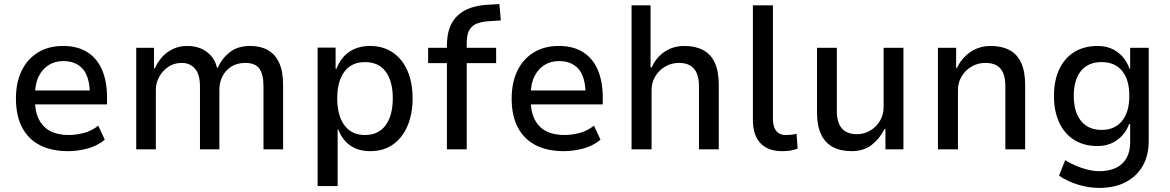

<svg xmlns="http://www.w3.org/2000/svg" viewBox="-20 -731 5728 940"><path d="M313 9Q233 9 176 -20Q119 -49 88.5 -106.5Q58 -164 58 -249Q58 -325 85 -382.5Q112 -440 164 -473Q216 -506 290 -506Q359 -506 407 -476Q455 -446 479.5 -389.5Q504 -333 504 -253V-220H132V-288H437L420 -267Q420 -353 386 -392.5Q352 -432 290 -432Q250 -432 219 -413Q188 -394 169.5 -357Q151 -320 151 -262V-244Q151 -184 171 -145.5Q191 -107 227.5 -88.5Q264 -70 316 -70Q352 -70 390.5 -80Q429 -90 461 -116L493 -47Q455 -16 407.5 -3.5Q360 9 313 9Z M647 0V-497H734V-396H738Q751 -426 773 -451Q795 -476 826.5 -491Q858 -506 896 -506Q954 -506 993 -476.5Q1032 -447 1042 -400H1047Q1065 -443 1104 -474.5Q1143 -506 1205 -506Q1255 -506 1291 -486Q1327 -466 1346.5 -424Q1366 -382 1366 -315V0H1270V-308Q1270 -368 1249.5 -395.5Q1229 -423 1181 -423Q1142 -423 1113.5 -405.5Q1085 -388 1069.5 -358Q1054 -328 1054 -291V0H959V-308Q959 -367 934.5 -395Q910 -423 870 -423Q832 -423 803.5 -403.5Q775 -384 759 -354Q743 -324 743 -294V0Z M1535 180V-498H1623V-394H1627Q1649 -450 1691 -478Q1733 -506 1791 -506Q1856 -506 1903 -474Q1950 -442 1975 -384.5Q2000 -327 2000 -249Q2000 -173 1975 -114.5Q1950 -56 1904 -23.5Q1858 9 1792 9Q1734 9 1695 -18.5Q1656 -46 1636 -97H1633V180ZM1767 -70Q1833 -70 1868 -118Q1903 -166 1903 -250Q1903 -333 1868.5 -380Q1834 -427 1767 -427Q1701 -427 1666 -380Q1631 -333 1631 -250Q1631 -166 1666 -118Q1701 -70 1767 -70Z M2168 0V-422H2076V-497H2193L2168 -471V-508Q2168 -605 2219.5 -654Q2271 -703 2371 -708L2425 -711L2432 -631L2371 -627Q2341 -625 2317 -616.5Q2293 -608 2279 -586Q2265 -564 2265 -521V-486L2245 -497H2409V-422H2265V0Z M2740 9Q2660 9 2603 -20Q2546 -49 2515.5 -106.5Q2485 -164 2485 -249Q2485 -325 2512 -382.5Q2539 -440 2591 -473Q2643 -506 2717 -506Q2786 -506 2834 -476Q2882 -446 2906.5 -389.5Q2931 -333 2931 -253V-220H2559V-288H2864L2847 -267Q2847 -353 2813 -392.5Q2779 -432 2717 -432Q2677 -432 2646 -413Q2615 -394 2596.5 -357Q2578 -320 2578 -262V-244Q2578 -184 2598 -145.5Q2618 -107 2654.5 -88.5Q2691 -70 2743 -70Q2779 -70 2817.5 -80Q2856 -90 2888 -116L2920 -47Q2882 -16 2834.5 -3.5Q2787 9 2740 9Z M3072 0V-705H3165V-401H3171Q3190 -447 3232 -476.5Q3274 -506 3331 -506Q3384 -506 3422 -486Q3460 -466 3479.5 -424Q3499 -382 3499 -315V0H3402V-310Q3402 -347 3391.5 -372Q3381 -397 3359.5 -410Q3338 -423 3304 -423Q3267 -423 3236.5 -405Q3206 -387 3188 -357Q3170 -327 3170 -290V0Z M3809 9Q3740 9 3703 -30Q3666 -69 3666 -144V-705H3764V-152Q3764 -128 3770 -109.5Q3776 -91 3790.5 -80.5Q3805 -70 3827 -70Q3841 -70 3854.5 -71.5Q3868 -73 3880 -76L3885 -3Q3865 4 3848 6.5Q3831 9 3809 9Z M4149 9Q4096 9 4058 -11Q4020 -31 4000 -73Q3980 -115 3980 -179V-497H4077V-187Q4077 -151 4087.5 -125.5Q4098 -100 4120 -87Q4142 -74 4175 -74Q4211 -74 4241 -92Q4271 -110 4288.5 -140Q4306 -170 4306 -204V-497H4403V0H4315V-99H4310Q4286 -51 4247 -21Q4208 9 4149 9Z M4572 0V-497H4661V-398H4665Q4687 -446 4730.5 -476Q4774 -506 4831 -506Q4884 -506 4922 -486Q4960 -466 4979.5 -423.5Q4999 -381 4999 -315V0H4902V-310Q4902 -347 4892 -372Q4882 -397 4860.5 -410Q4839 -423 4804 -423Q4767 -423 4736.5 -405Q4706 -387 4688 -357Q4670 -327 4670 -290V0Z M5362 189Q5311 189 5258 173Q5205 157 5165 129L5195 53Q5220 69 5248.5 81Q5277 93 5306.5 100Q5336 107 5361 107Q5434 107 5473.5 70.5Q5513 34 5513 -36V-124H5508Q5490 -75 5449.5 -45.5Q5409 -16 5352 -16Q5288 -16 5240 -45.5Q5192 -75 5166 -130.5Q5140 -186 5140 -261Q5140 -337 5166 -392Q5192 -447 5240 -476.5Q5288 -506 5353 -506Q5410 -506 5450.5 -476.5Q5491 -447 5510 -394H5513V-497H5604V-42Q5604 29 5575 80.5Q5546 132 5491.5 160.5Q5437 189 5362 189ZM5373 -95Q5438 -95 5473.5 -139Q5509 -183 5509 -262Q5509 -341 5473.5 -384Q5438 -427 5373 -427Q5308 -427 5272.5 -384Q5237 -341 5237 -262Q5237 -183 5272.5 -139Q5308 -95 5373 -95Z"/></svg>

Font: Nunito Sans 7pt SemiCondensed Medium
Style: Regular
Weight: 500
Width: 4
Designer: Vernon Adams
Foundry: Vernon Adams
Version: Version 3.101;gftools[0.9.27]